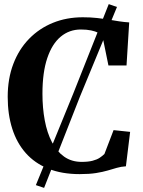

<svg xmlns="http://www.w3.org/2000/svg" viewBox="-20 -836 698 934"><path d="M154.5 64.5 336 -380 509 -816 549 -802 368.5 -365 194.5 78ZM367.5 11Q280.5 11 214.8 -15.5Q149 -42 105.2 -91.5Q61.5 -141 39.5 -210.2Q17.5 -279.5 17.5 -364.5Q17.5 -453.5 44.8 -525Q72 -596.5 121.5 -647.2Q171 -698 237.5 -725Q304 -752 383 -752Q420.5 -752 451.5 -748.5Q482.5 -745 509 -740.5Q535.5 -736 560 -732.2Q584.5 -728.5 608.5 -727L595.5 -517.5H507.5L478 -662Q472 -669.5 458.2 -676.5Q444.5 -683.5 423.2 -688Q402 -692.5 373 -692.5Q317.5 -692.5 275.5 -657.8Q233.5 -623 210 -553.5Q186.5 -484 186.5 -380Q186.5 -310.5 197.8 -250.2Q209 -190 232.5 -144.8Q256 -99.5 292 -74Q328 -48.5 377.5 -48.5Q409 -48.5 430.2 -54Q451.5 -59.5 465 -68.5Q478.5 -77.5 488 -87L532.5 -203L613 -194.5L592.5 -27Q569 -25.5 548.2 -19.5Q527.5 -13.5 503.8 -6.5Q480 0.5 447.2 5.8Q414.5 11 367.5 11Z"/></svg>

Font: Merriweather 36pt
Style: Bold
Weight: 700
Designer: Eben Sorkin
Foundry: Eben Sorkin
Version: Version 2.100